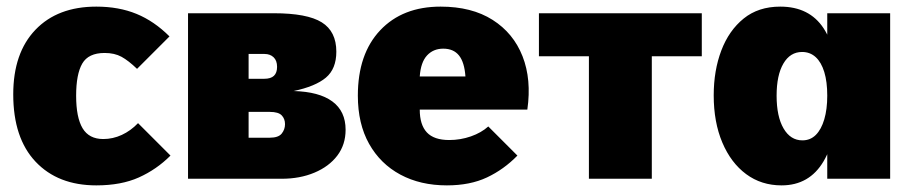

<svg xmlns="http://www.w3.org/2000/svg" viewBox="-20 -540 2752 580"><path d="M495 -70Q453 -28 399.5 -4Q346 20 271 20Q155 20 87.5 -51.5Q20 -123 20 -255Q20 -380 87 -450Q154 -520 271 -520Q339 -520 392.5 -498Q446 -476 492 -430L394 -332Q368 -357 347 -368.5Q326 -380 296 -380Q247 -380 228.5 -348Q210 -316 210 -251Q210 -185 229.5 -152.5Q249 -120 292 -120Q321 -120 348 -132.5Q375 -145 397 -168Z M548 -500H807Q908 -500 952 -472.5Q996 -445 996 -384Q996 -332 964.5 -305.5Q933 -279 867 -265Q944 -263 984 -233.5Q1024 -204 1024 -148Q1024 -103 999 -70Q974 -37 930 -18.5Q886 0 831 0H548ZM778 -302Q798 -302 807.5 -311Q817 -320 817 -338Q817 -357 806.5 -367Q796 -377 779 -377H731V-302ZM795 -124Q821 -124 831 -136.5Q841 -149 841 -165Q841 -181 831 -191.5Q821 -202 795 -202H731V-124Z M1330 20Q1250 20 1189.5 -12.5Q1129 -45 1095 -105.5Q1061 -166 1061 -251Q1061 -377 1128.5 -448.5Q1196 -520 1311 -520Q1405 -520 1468 -480Q1531 -440 1558.5 -370Q1586 -300 1573 -209H1248Q1248 -163 1269.5 -140Q1291 -117 1337 -117Q1371 -117 1402.5 -128Q1434 -139 1455 -158L1543 -70Q1502 -28 1451 -4Q1400 20 1330 20ZM1248 -309H1386Q1383 -352 1366.5 -372.5Q1350 -393 1319 -393Q1289 -393 1270 -372.5Q1251 -352 1248 -309Z M1759 -370H1608V-500H2100V-370H1949V0H1759Z M2341 20Q2280 20 2234 -14Q2188 -48 2162 -109.5Q2136 -171 2136 -252Q2136 -327 2159 -387.5Q2182 -448 2226.5 -484Q2271 -520 2337 -520Q2425 -520 2468 -454.5Q2511 -389 2511 -258Q2511 -126 2468 -53Q2425 20 2341 20ZM2404 -116Q2428 -116 2444.5 -132.5Q2461 -149 2470 -179.5Q2479 -210 2479 -251Q2479 -293 2470 -322.5Q2461 -352 2444 -367.5Q2427 -383 2403 -383Q2367 -383 2346.5 -348Q2326 -313 2326 -251Q2326 -188 2347 -152Q2368 -116 2404 -116ZM2479 0V-500H2669V0Z"/></svg>

Font: Moderustic ExtraBold
Style: Regular
Weight: 800
Designer: Tural Alisoy
Foundry: TAFT Foundry
Version: Version 2.120